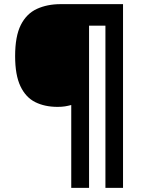

<svg xmlns="http://www.w3.org/2000/svg" viewBox="-20 -780 689 927"><path d="M574 127H489V-656H410V127H324V-273Q309 -269 294 -266.5Q279 -264 258 -264Q196 -264 150 -287Q104 -310 78.5 -364Q53 -418 53 -509Q53 -605 80.5 -659.5Q108 -714 158 -737Q208 -760 273 -760H574Z"/></svg>

Font: Noto Sans Armenian ExtraBold
Style: Regular
Weight: 800
Version: Version 2.007